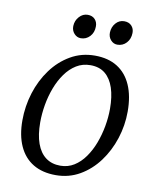

<svg xmlns="http://www.w3.org/2000/svg" viewBox="-84 -810 725 885"><g transform="rotate(10 278.0 -367.0)"><path d="M320.5 -564Q383 -564 426 -537Q469 -510 491.2 -459Q513.5 -408 513.5 -336Q513.5 -271 493.5 -209.2Q473.5 -147.5 436.8 -98Q400 -48.5 349.2 -19.2Q298.5 10 237 10Q175 10 131.5 -16Q88 -42 65.2 -92Q42.5 -142 42.5 -212Q42.5 -278.5 62.2 -341.5Q82 -404.5 118.8 -454.5Q155.5 -504.5 206.8 -534.2Q258 -564 320.5 -564ZM308 -517Q271.5 -517 242.2 -499Q213 -481 191 -450.2Q169 -419.5 154.2 -380.5Q139.5 -341.5 132.2 -299.5Q125 -257.5 125 -217.5Q125 -159 139.5 -118.8Q154 -78.5 182 -57.5Q210 -36.5 250.5 -36.5Q286 -36.5 314.8 -54.5Q343.5 -72.5 365.2 -103.2Q387 -134 401.5 -172.5Q416 -211 423.5 -252.8Q431 -294.5 431 -334.5Q431 -391 417.5 -431.8Q404 -472.5 377 -494.8Q350 -517 308 -517ZM241.5 -631.5Q223.5 -631.5 210.5 -645.8Q197.5 -660 198 -681Q199 -707 215.8 -725.2Q232.5 -743.5 255 -743.5Q277 -743.5 289.2 -730Q301.5 -716.5 301 -696.5Q301 -668.5 283.8 -650Q266.5 -631.5 241.5 -631.5ZM412.5 -631.5Q394.5 -631.5 381.8 -645.8Q369 -660 369.5 -681Q370.5 -707 386.5 -725.2Q402.5 -743.5 426 -743.5Q448 -743.5 460.5 -730Q473 -716.5 472.5 -696.5Q472 -668.5 455 -650Q438 -631.5 412.5 -631.5Z"/></g></svg>

Font: Merriweather 28pt Light
Style: Italic
Weight: 300
Italic angle: -7.8°
Version: Version 2.101